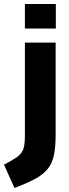

<svg xmlns="http://www.w3.org/2000/svg" viewBox="-75 -715 346 956"><path d="M-3 221 -55 105Q-21 87 0 73.5Q21 60 31.5 45.5Q42 31 45.5 11Q49 -9 49 -41V-503H202V-44Q202 17 193.5 57.5Q185 98 162.5 126Q140 154 100 175.5Q60 197 -3 221ZM49 -573V-695H203V-573Z"/></svg>

Font: Cairo ExtraBold
Style: Regular
Weight: 800
Designer: Mohamed Gaber, Accademia di Belle Arti di Urbino
Foundry: Kief Type Foundry, Accademia di Belle Arti di Urbino
Version: Version 3.117